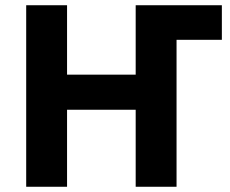

<svg xmlns="http://www.w3.org/2000/svg" viewBox="-20 -713 877 733"><path d="M80 0V-693H236V-428H498V-693H827V-561H654V0H498V-294H236V0Z"/></svg>

Font: Ubuntu Sans ExtraBold
Style: Regular
Weight: 800
Designer: Dalton Maag Ltd
Foundry: Dalton Maag Ltd
Version: Version 1.006; ttfautohint (v1.8.4.7-5d5b)